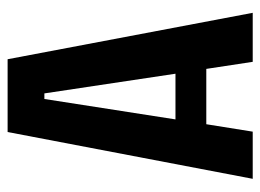

<svg xmlns="http://www.w3.org/2000/svg" viewBox="-112 -588 700 517"><g transform="rotate(-90 238.5 -330.0)"><path d="M15 0 141 -660H337L462 0H330L311 -125H162L142 0ZM230 -561 175 -208H298L245 -561Z"/></g></svg>

Font: Bricolage Grotesque 12pt Condensed SemiBold
Style: Regular
Weight: 600
Width: 3
Designer: Mathieu Triay
Foundry: Atelier Triay
Version: Version 1.001; ttfautohint (v1.8.4.7-5d5b);gftools[0.9.33.de